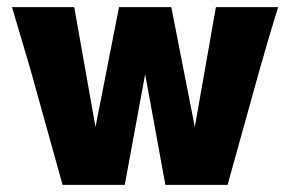

<svg xmlns="http://www.w3.org/2000/svg" viewBox="-20 -518 813 538"><path d="M460 -498 525.9 -162.1 585 -498H759.3Q733.4 -414.6 708 -324.7L617.7 0H443.4L386.7 -310.1L329.6 0H155.3L64.9 -324.7L13.7 -498H188L247.6 -162.1L313.5 -498Z"/></svg>

Font: Lesson One Extra
Style: Regular
Weight: 800
Designer: But Ko, Victor Gaultney, Annie Olsen, Julie Remington, Don Collingsworth, Eric Hays, Becca Hirsbrunner
Version: Version 1.100